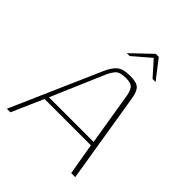

<svg xmlns="http://www.w3.org/2000/svg" viewBox="-186 -706 806 806"><g transform="rotate(45 217.5 -302.5)"><path d="M-10 0 165 -399Q179 -431 197.5 -447.5Q216 -464 258 -464Q299 -464 312.5 -449Q326 -434 331 -399L396 0H372L348 -141H73L11 0ZM81 -159H346L307 -397Q304 -416 294.5 -430.5Q285 -445 253 -445Q216 -445 203.5 -430Q191 -415 183 -397ZM181 -521 269 -605H287L352 -521H334L275 -587L198 -521Z"/></g></svg>

Font: Genos Thin
Style: Italic
Weight: 100
Italic angle: -8°
Designer: Robert E. Leuschke
Foundry: Robert E. Leuschke
Version: Version 1.010